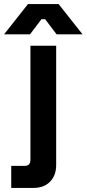

<svg xmlns="http://www.w3.org/2000/svg" viewBox="-77 -720 424 940"><path d="M-22 200V92H44Q72 92 72 62V-496H198V88Q198 139 168 169.5Q138 200 88 200ZM-57 -552 60 -700H210L327 -552H200L144 -626H126L70 -552Z"/></svg>

Font: Space Grotesk Light
Style: Bold
Weight: 700
Version: Version 2.000